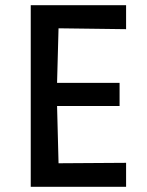

<svg xmlns="http://www.w3.org/2000/svg" viewBox="-20 -717 565 737"><path d="M98 0V-697H464V-605L157 -609L206 -656L198 -360L152 -399H439V-310H152L198 -351L206 -42L157 -90L464 -92V0Z"/></svg>

Font: Ruda SemiBold
Style: Regular
Weight: 600
Designer: Mariela Monsalve and Angelina Sanchez
Foundry: Mariela Monsalve and Angelina Sanchez
Version: Version 2.001